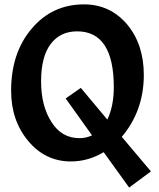

<svg xmlns="http://www.w3.org/2000/svg" viewBox="-20 -720 720 869"><path d="M360.4 -700.2Q477.5 -700.2 554.7 -610.4Q630.9 -519.5 630.9 -380.9Q630.9 -218.8 531.2 -100.6Q575.2 -48.8 663.1 55.7Q638.7 74.2 564.5 128.9Q535.2 88.9 449.2 -31.2Q378.9 10.7 300.8 10.7Q185.5 10.7 108.4 -81.1Q30.3 -173.8 30.3 -309.6Q30.3 -480.5 123 -589.8Q215.8 -700.2 360.4 -700.2ZM495.1 -325.2Q495.1 -578.1 329.1 -578.1Q252.9 -578.1 210 -521.5Q166 -464.8 166 -351.6Q166 -240.2 212.9 -168Q258.8 -94.7 339.8 -94.7Q370.1 -94.7 396.5 -107.4Q356.4 -163.1 277.3 -274.4Q293.9 -286.1 345.7 -322.3Q376 -286.1 465.8 -178.7Q495.1 -240.2 495.1 -325.2Z"/></svg>

Font: Acme Polish
Style: Regular
Weight: 400
Designer: Juan Pablo del Peral
Version: Version 1.002